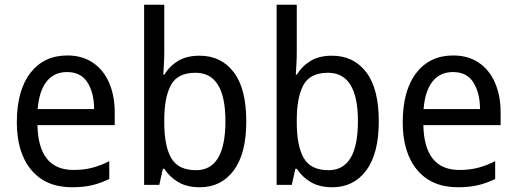

<svg xmlns="http://www.w3.org/2000/svg" viewBox="-20 -780 2178 810"><path d="M264 -546Q327 -546 372 -515.5Q417 -485 440.5 -430.5Q464 -376 464 -306V-252H138Q142 -63 290 -63Q333 -63 368 -72Q403 -81 441 -100V-25Q404 -7 367.5 1.5Q331 10 284 10Q173 10 112 -63Q51 -136 51 -264Q51 -398 108 -472Q165 -546 264 -546ZM263 -476Q208 -476 176.5 -436Q145 -396 139 -320H377Q377 -387 349.5 -431.5Q322 -476 263 -476Z M673 -563Q673 -536 671.5 -510Q670 -484 669 -465H673Q696 -502 732 -523.5Q768 -545 822 -545Q913 -545 966 -475.5Q1019 -406 1019 -268Q1019 -132 966 -61Q913 10 823 10Q769 10 732.5 -11.5Q696 -33 673 -68H667L652 0H588V-760H673ZM805 -473Q729 -473 701 -421Q673 -369 673 -273V-263Q673 -164 702.5 -113Q732 -62 807 -62Q931 -62 931 -269Q931 -473 805 -473Z M1232 -563Q1232 -536 1230.5 -510Q1229 -484 1228 -465H1232Q1255 -502 1291 -523.5Q1327 -545 1381 -545Q1472 -545 1525 -475.5Q1578 -406 1578 -268Q1578 -132 1525 -61Q1472 10 1382 10Q1328 10 1291.5 -11.5Q1255 -33 1232 -68H1226L1211 0H1147V-760H1232ZM1364 -473Q1288 -473 1260 -421Q1232 -369 1232 -273V-263Q1232 -164 1261.5 -113Q1291 -62 1366 -62Q1490 -62 1490 -269Q1490 -473 1364 -473Z M1892 -546Q1955 -546 2000 -515.5Q2045 -485 2068.5 -430.5Q2092 -376 2092 -306V-252H1766Q1770 -63 1918 -63Q1961 -63 1996 -72Q2031 -81 2069 -100V-25Q2032 -7 1995.5 1.5Q1959 10 1912 10Q1801 10 1740 -63Q1679 -136 1679 -264Q1679 -398 1736 -472Q1793 -546 1892 -546ZM1891 -476Q1836 -476 1804.5 -436Q1773 -396 1767 -320H2005Q2005 -387 1977.5 -431.5Q1950 -476 1891 -476Z"/></svg>

Font: Noto Sans Khmer SemiCondensed
Style: Regular
Weight: 400
Width: 4
Designer: Danh Hong and the Monotype Design Team
Foundry: Monotype Imaging Inc.
Version: Version 2.004; ttfautohint (v1.8.4.7-5d5b)